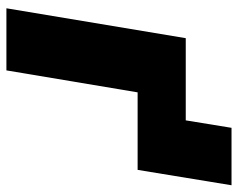

<svg xmlns="http://www.w3.org/2000/svg" viewBox="-90 -634 725 584"><g transform="rotate(90 272.0 -342.5)"><path d="M544 -684.7 497.2 -399.1H261.4L194.6 0H5.7L96.6 -545.5H346.6L369.3 -684.7Z"/></g></svg>

Font: Karasuma Gothic
Style: Italic
Weight: 900
Italic angle: -9.39999°
Designer: Rasmus Andersson / Ryoko Nishizuka
Foundry: Genbu
Version: Version 1.00